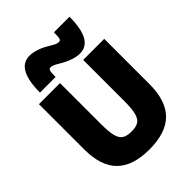

<svg xmlns="http://www.w3.org/2000/svg" viewBox="-281 -1142 1289 1289"><g transform="rotate(-45 364.0 -497.5)"><path d="M364 10Q207 10 130.5 -66.5Q54 -143 54 -300V-730H254V-340Q254 -269 263.5 -230Q273 -191 297 -175.5Q321 -160 364 -160Q408 -160 431.5 -175.5Q455 -191 464.5 -230Q474 -269 474 -340V-730H674V-300Q674 -143 597.5 -66.5Q521 10 364 10ZM489 -775Q458 -775 420 -788.5Q382 -802 341 -827Q322 -839 308.5 -844.5Q295 -850 284 -850Q271 -850 266.5 -836.5Q262 -823 262 -780H114Q114 -1005 239 -1005Q271 -1005 308.5 -992Q346 -979 387 -953Q407 -941 420 -935.5Q433 -930 444 -930Q458 -930 462 -943.5Q466 -957 466 -1000H614Q614 -775 489 -775Z"/></g></svg>

Font: M PLUS 2 Black
Style: Regular
Weight: 900
Designer: Coji Morishita
Foundry: UNDERFOREST DESIGN
Version: Version 1.001